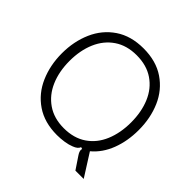

<svg xmlns="http://www.w3.org/2000/svg" viewBox="-216 -956 1226 1226"><g transform="rotate(45 397.0 -343.0)"><path d="M586 5Q572 -16 572 -30Q572 -37 574 -41L561 -45Q554 -23 519 -10Q495 0 462 5Q429 10 397 10Q284 10 206 -43Q128 -96 89 -185.5Q50 -275 50 -382Q50 -489 89 -578Q128 -667 206 -720Q284 -773 397 -773Q511 -773 589 -720Q667 -667 705.5 -578.5Q744 -490 744 -382Q744 -283 712.5 -200.5Q681 -118 619 -66L716 87H641ZM675 -382Q675 -477 643.5 -551.5Q612 -626 549.5 -668.5Q487 -711 397 -711Q308 -711 245.5 -668.5Q183 -626 151 -551.5Q119 -477 119 -382Q119 -287 151 -212.5Q183 -138 245.5 -95Q308 -52 397 -52Q487 -52 549.5 -94.5Q612 -137 643.5 -212Q675 -287 675 -382Z"/></g></svg>

Font: Open Sauce Sans Light
Style: Regular
Weight: 300
Designer: Alfredo Marco Pradil
Foundry: Creative Sauce Fz LLC
Version: Version 1.477